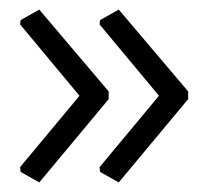

<svg xmlns="http://www.w3.org/2000/svg" viewBox="-20 -427 431 401"><path d="M373 -220V-236L228 -407L189 -385L188 -376L312 -227L188 -78L189 -68L228 -46ZM207 -220V-236L62 -407L23 -385L22 -376L146 -227L22 -78L23 -68L62 -46Z"/></svg>

Font: Alegreya Sans SC
Style: Regular
Weight: 400
Designer: Juan Pablo del Peral
Foundry: Huerta Tipografica
Version: Version 1.000;PS 001.000;hotconv 1.0.70;makeotf.lib2.5.58329